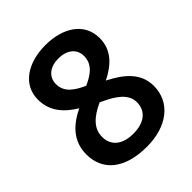

<svg xmlns="http://www.w3.org/2000/svg" viewBox="-204 -846 979 979"><g transform="rotate(-45 286.0 -356.5)"><path d="M286 -723C164 -723 63 -664 63 -553C63 -467 115 -413 181 -373C104 -336 40 -279 40 -181C40 -62 129 10 287 10C432 10 531 -66 531 -185C531 -281 458 -336 377 -377C451 -414 508 -466 508 -552C508 -665 409 -723 286 -723ZM285 -628C345 -628 387 -597 387 -544C387 -484 341 -453 287 -429C230 -455 184 -485 184 -544C184 -597 226 -628 285 -628ZM160 -187C160 -248 204 -288 276 -321L290 -314C355 -284 411 -247 411 -187C411 -127 368 -86 285 -86C201 -86 160 -128 160 -187Z"/></g></svg>

Font: Noto Sans Gunjala Gondi Semibold
Style: Regular
Weight: 400
Designer: Ek Type
Foundry: Ek Type
Version: Version 1.004